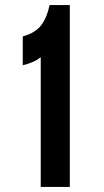

<svg xmlns="http://www.w3.org/2000/svg" viewBox="-20 -739 410 759"><path d="M141 -513Q127 -501 107 -493Q87 -485 70 -481V-595Q120 -609 143 -639.5Q166 -670 176 -719H256V0H141Z"/></svg>

Font: Osterbar
Style: Regular
Weight: 500
Width: 3
Designer: Peter Wiegel, Basierend auf Erbar schmal-halbfette Grotesk v. Jacob Erbar
Foundry: Peter Wiegel
Version: Version 1.0